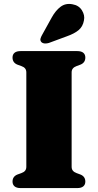

<svg xmlns="http://www.w3.org/2000/svg" viewBox="-20 -961 500 981"><path d="M346 -109Q346 -96.5 352.5 -88.8Q359 -81 371.5 -76.5L390.5 -69.5Q416 -59.5 416 -33Q416 -18 405.8 -9Q395.5 0 374 0H86Q64.5 0 54.2 -9Q44 -18 44 -33Q44 -59.5 69.5 -69.5L89 -76.5Q102 -81 108.2 -88.8Q114.5 -96.5 114.5 -109V-591Q114.5 -603.5 108.2 -611.2Q102 -619 89 -623.5L69.5 -630.5Q44 -640.5 44 -667Q44 -682.5 54.2 -691.2Q64.5 -700 86 -700H374Q395.5 -700 405.8 -691.2Q416 -682.5 416 -667Q416 -640.5 390.5 -630.5L371.5 -623.5Q359 -619 352.5 -611.2Q346 -603.5 346 -591ZM244 -871Q264 -907.5 290 -926.8Q316 -946 351 -939Q383 -933.5 398.8 -908Q414.5 -882.5 409 -857Q403.5 -825.5 381.8 -807.2Q360 -789 321.5 -775.5L229.5 -741.5Q219 -738 208 -739Q197 -740 191 -746.5Q184.5 -754.5 186.8 -763.2Q189 -772 194.5 -781.5Z"/></svg>

Font: Fraunces Black
Style: Regular
Weight: 900
Version: Version 1.000;[b76b70a41]